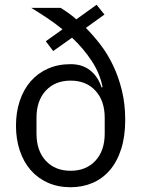

<svg xmlns="http://www.w3.org/2000/svg" viewBox="-20 -773 595 805"><path d="M418 -712 340 -656Q371 -625 401 -586Q431 -547 454 -499Q477 -451 491 -394Q505 -337 505 -271Q505 -201 488 -148Q471 -95 440.5 -59.5Q410 -24 368 -6Q326 12 276 12Q223 12 180.5 -7Q138 -26 108.5 -60Q79 -94 63 -141.5Q47 -189 47 -246Q47 -303 63 -350.5Q79 -398 108.5 -432Q138 -466 180.5 -485Q223 -504 276 -504Q325 -504 358 -478Q391 -452 406 -406L410 -408Q399 -465 364.5 -517.5Q330 -570 282 -615L203 -559L172 -600L242 -650Q210 -676 177 -698Q144 -720 111 -740H234Q249 -731 266 -719Q283 -707 300 -692L385 -753ZM276 -57Q341 -57 380 -99Q419 -141 419 -213V-279Q419 -351 380 -393Q341 -435 276 -435Q211 -435 172 -393Q133 -351 133 -279V-213Q133 -141 172 -99Q211 -57 276 -57Z"/></svg>

Font: Aneliza
Style: Regular
Weight: 400
Designer: Mike Abbink, Paul van der Laan, Pieter van Rosmalen
Foundry: Bold Monday
Version: Version 3.001;September 8, 2019;FontCreator 11.5.0.2425 64-b